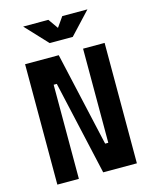

<svg xmlns="http://www.w3.org/2000/svg" viewBox="-131 -983 847 1068"><g transform="rotate(-15 293.0 -449.0)"><path d="M328.1 0H522V-693.4H397.9V-151.4H379.9L257.8 -693.4H64V0H188V-542H206.1ZM226.6 -771.5H359.4L478 -898.4H333L293 -841.3L252.9 -898.4H107.9Z"/></g></svg>

Font: CaskaydiaCove Nerd Font
Style: Bold
Weight: 700
Designer: Aaron Bell
Foundry: Saja Typeworks
Version: Version 2111.1;Nerd Fonts 2.3.0